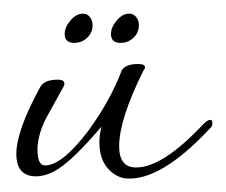

<svg xmlns="http://www.w3.org/2000/svg" viewBox="-20 -262 332 282"><path d="M164 0Q150 -2 139 -14Q126 -28 126 -53Q126 -64 129 -76Q84 -23 59 -10Q45 -3 33 -3Q4 -3 4 -36Q4 -70 39 -134Q45 -145 65 -145Q77 -145 74 -136L53 -98Q43 -81 39 -67Q35 -53 35 -43Q35 -19 46 -19Q71 -19 109 -69Q142 -114 159 -159Q165 -168 183 -168Q193 -168 193 -163Q193 -161 191 -159Q155 -87 155 -47Q155 -16 180 -16Q219 -16 279 -80Q285 -86 289 -86Q292 -86 292 -81Q292 -76 288 -73Q215 5 164 0ZM157 -199Q143 -199 143 -212Q143 -222 151.5 -232Q160 -242 170 -242Q176 -242 180 -237Q184 -232 184 -225Q184 -214 176 -206.5Q168 -199 157 -199ZM89 -199Q75 -199 75 -212Q75 -222 83.5 -232Q92 -242 102 -242Q108 -242 112 -237Q116 -232 116 -225Q116 -214 108 -206.5Q100 -199 89 -199Z"/></svg>

Font: Passions Conflict
Style: Regular
Weight: 400
Designer: Robert E. Leuschke
Foundry: Robert E. Leuschke
Version: Version 1.010; ttfautohint (v1.8.3)